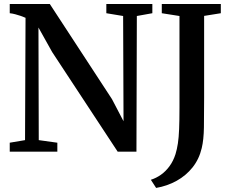

<svg xmlns="http://www.w3.org/2000/svg" viewBox="-20 -763 1167 966"><path d="M29 0V-45L106 -58L108.5 -673.5Q97.5 -678.5 84.2 -683Q71 -687.5 57 -691.2Q43 -695 29 -696.5V-743H230.5L543.5 -264L601.5 -153L599.5 -682.5L515 -696.5V-743H746.5V-696.5L668.5 -682.5L666.5 0H572L242.5 -501L173.5 -624.5L175 -58L268.5 -45V0ZM739 141.5Q766 133 790 116Q814 99 833 73Q852 47 863 12.5Q870.5 -12 875 -41.5Q879.5 -71 881.2 -113.8Q883 -156.5 883 -221V-682.5L794 -696.5V-743H1091V-696.5L1007 -683V-270Q1007 -186 1006 -122.5Q1005 -59 995 -18Q982 37.5 949 79Q916 120.5 868.5 146.8Q821 173 765.5 182.5Z"/></svg>

Font: Merriweather 48pt SemiBold
Style: Regular
Weight: 600
Version: Version 2.100